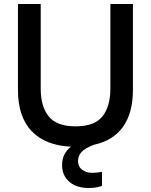

<svg xmlns="http://www.w3.org/2000/svg" viewBox="-20 -724 756 962"><path d="M533 -704H646V-273Q646 -159 597 -89.5Q548 -20 452 1Q406 18 388.5 37.5Q371 57 371 83Q371 111 391.5 126.5Q412 142 442 142Q465 142 491 137V207Q463 218 425 218Q363 218 327 186.5Q291 155 291 103Q291 45 336 11Q207 5 138.5 -67Q70 -139 70 -273V-704H184V-280Q184 -191 224 -141Q264 -91 358 -91Q454 -91 493.5 -141Q533 -191 533 -280Z"/></svg>

Font: CBA Beacon Sans Bold
Style: Regular
Weight: 700
Designer: Wei Huang
Foundry: Wei Huang
Version: Version 1.002